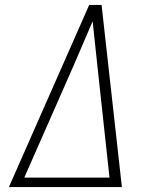

<svg xmlns="http://www.w3.org/2000/svg" viewBox="-20 -755 640 775"><path d="M16 0 340 -735H390L472 0ZM78 -38H422L373 -490Q368 -535 363.5 -579.5Q359 -624 354 -669Q335 -624 315.5 -579.5Q296 -535 277 -490Z"/></svg>

Font: Iosevka Aile XLt Obl
Style: Regular
Weight: 200
Italic angle: -9°
Designer: Belleve Invis
Foundry: Belleve Invis
Version: Version 31.1.0; ttfautohint (v1.8.4)